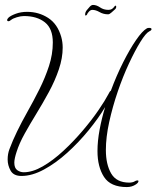

<svg xmlns="http://www.w3.org/2000/svg" viewBox="-20 -684 634 778"><path d="M494 74Q428 74 401.5 33Q375 -8 375 -72Q375 -112 383.5 -158Q392 -204 406 -250Q379 -205 339 -156Q299 -107 252.5 -65Q206 -23 158 3Q110 29 67 29Q35 29 23 7.5Q11 -14 11 -38Q11 -60 18 -79Q31 -114 49.5 -152Q68 -190 90 -229Q116 -275 139.5 -322Q163 -369 178.5 -416.5Q194 -464 194 -512Q194 -568 162 -593.5Q130 -619 77 -619Q64 -619 48 -614Q32 -609 26 -604Q19 -598 14 -598Q9 -598 9 -603Q9 -607 15 -613Q24 -621 44.5 -628.5Q65 -636 90 -636Q137 -636 175 -611.5Q213 -587 228 -535Q234 -514 234 -491Q234 -449 218.5 -403Q203 -357 178 -311Q153 -265 126 -221Q102 -182 80 -142.5Q58 -103 47 -68Q43 -56 40.5 -44.5Q38 -33 38 -25Q38 -3 50 5.5Q62 14 76 14Q112 14 153.5 -10Q195 -34 236.5 -72.5Q278 -111 315 -154.5Q352 -198 379 -237.5Q406 -277 419 -302Q425 -315 429 -316Q452 -378 479 -431.5Q506 -485 531.5 -522Q557 -559 575 -569Q578 -571 584 -571Q594 -571 594 -566Q594 -561 585 -557Q571 -550 549 -514.5Q527 -479 502.5 -426.5Q478 -374 457 -312.5Q436 -251 422.5 -189.5Q409 -128 409 -76Q409 -18 430.5 19Q452 56 504 56Q516 56 526 51H525Q532 47 537 47Q541 47 541 50Q541 56 531 63Q515 74 494 74ZM332 -624Q329 -621 327 -621Q325 -621 325 -625Q325 -634 331 -642Q336 -648 343 -656Q350 -664 357 -664Q371 -664 385.5 -654Q400 -644 419 -644Q428 -644 433.5 -647.5Q439 -651 444 -658Q446 -661 448 -661Q451 -661 451 -656Q451 -653 448 -648Q441 -642 432.5 -634Q424 -626 418 -626Q399 -626 383.5 -635Q368 -644 354 -644Q347 -644 340.5 -637Q334 -630 332 -624Z"/></svg>

Font: Fuggles
Style: Regular
Weight: 400
Designer: Rob Leuschke
Foundry: Robert E. Leuschke
Version: Version 1.100; ttfautohint (v1.8.3)